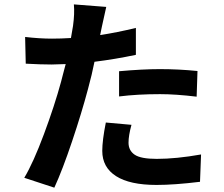

<svg xmlns="http://www.w3.org/2000/svg" viewBox="-20 -827 1040 892"><path d="M533.2 -378.9V-496.1Q642.6 -505.9 722.7 -505.9Q810.5 -505.9 897.5 -497.1L893.6 -377.9Q795.9 -389.6 723.6 -389.6Q618.2 -389.6 533.2 -378.9ZM611.3 -697.3V-572.3Q514.6 -551.8 418.9 -540Q407.2 -480.5 388.7 -413.1Q359.4 -302.7 314.9 -170.4Q270.5 -38.1 232.4 44.9L92.8 -1Q134.8 -71.3 184.1 -203.6Q233.4 -335.9 263.7 -447.3Q264.6 -453.1 272.9 -482.9Q281.2 -512.7 285.2 -529.3Q238.3 -527.3 219.7 -527.3Q169.9 -527.3 99.6 -531.2L96.7 -655.3Q164.1 -647.5 221.7 -647.5Q263.7 -647.5 309.6 -650.4Q319.3 -705.1 319.3 -707Q327.1 -763.7 323.2 -806.6L473.6 -794.9Q470.7 -784.2 453.1 -702.1L445.3 -664.1Q522.5 -675.8 611.3 -697.3ZM471.7 -257.8 590.8 -247.1Q577.1 -197.3 577.1 -164.1Q577.1 -127.9 605.5 -108.4Q633.8 -88.9 708 -88.9Q798.8 -88.9 914.1 -109.4L909.2 17.6Q790 32.2 707 32.2Q583 32.2 519 -8.8Q455.1 -49.8 455.1 -126Q455.1 -174.8 471.7 -257.8Z"/></svg>

Font: GenEi Gothic M Regular
Style: Bold
Weight: 700
Designer: o_tamon (Modified); [Source Han Sans]
Ryoko NISHIZUKA  (kana & ideographs); Paul D. Hunt (Latin, Greek & Cyrillic); Wenl
Version: Version 1.1a;Original Version 1.004